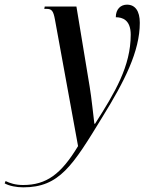

<svg xmlns="http://www.w3.org/2000/svg" viewBox="-157 -564 635 824"><path d="M-57 240C98 240 155 147 282 -61C378 -216 443 -344 443 -466C443 -517 423 -544 388 -544C361 -544 340 -525 340 -490C368 -490 404 -479 404 -415C404 -280 337 -168 251 -33H248C243 -72 236 -143 228 -191L171 -536H35L33 -526H42C65 -526 72 -518 79 -479L178 63C105 184 42 230 -58 230C-91 230 -115 222 -133 213L-137 223C-117 234 -87 240 -57 240Z"/></svg>

Font: Noto Serif Display ExtraCondensed Medium
Style: Italic
Weight: 500
Width: 2
Italic angle: -12°
Designer: Monotype Design Team
Foundry: Monotype Imaging Inc.
Version: Version 2.009